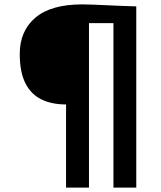

<svg xmlns="http://www.w3.org/2000/svg" viewBox="-20 -855 736 875"><path d="M281 0V-379Q214.5 -379 167.2 -402.8Q120 -426.5 95 -477.2Q70 -528 70 -609Q70 -714 141.2 -774.5Q212.5 -835 355 -835Q374.5 -835 406 -833.8Q437.5 -832.5 473.5 -830.8Q509.5 -829 543.5 -827.8Q577.5 -826.5 601 -826V0H497V-749.5H385.5V0Z"/></svg>

Font: Merriweather Sans Medium
Style: Regular
Weight: 500
Designer: Eben Sorkin
Foundry: Eben Sorkin
Version: Version 2.001